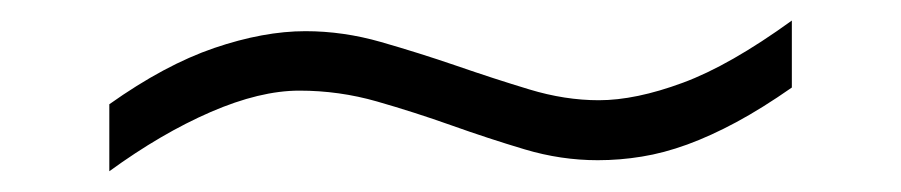

<svg xmlns="http://www.w3.org/2000/svg" viewBox="-20 -391 873 186"><path d="M747.1 -306.2Q718.3 -286.1 693.4 -272.7Q668.5 -259.3 645.8 -251Q623 -242.7 601.8 -239.3Q580.6 -235.8 559.1 -235.8Q523.4 -235.8 488.3 -246.3Q453.1 -256.8 417.5 -269.5Q381.8 -282.2 345.2 -292.7Q308.6 -303.2 270 -303.2Q231.9 -303.2 184.1 -282.5Q136.2 -261.7 85.9 -225.1V-290Q139.6 -328.1 187.5 -344.5Q235.4 -360.8 275.9 -360.8Q312.5 -360.8 349.1 -350.3Q385.7 -339.8 421.9 -327.4Q458 -314.9 492.7 -304.4Q527.3 -293.9 560.1 -293.9Q595.7 -293.9 641.4 -310.8Q687 -327.6 747.1 -371.1Z"/></svg>

Font: Charis SIL Eur
Style: Regular
Weight: 400
Foundry: SIL International
Version: Version 5.000